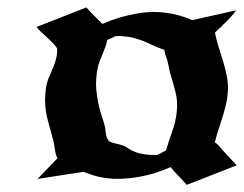

<svg xmlns="http://www.w3.org/2000/svg" viewBox="-20 -590 664 522"><path d="M214.8 -569.8Q224.6 -558.6 235.1 -548.3Q245.6 -538.1 255.9 -527.3L258.3 -524.9Q306.2 -545.9 358.4 -554.2Q410.6 -562.5 461.9 -549.3Q481.9 -544.4 502.4 -535.2L622.1 -562Q614.7 -551.8 606.2 -542.5Q597.7 -533.2 588.4 -524.4L585.4 -522Q585.4 -521 583.3 -518.8Q581.1 -516.6 578.1 -514.2Q575.2 -511.7 572.5 -509.3Q569.8 -506.8 568.4 -505.4Q567.4 -504.4 566.7 -503.7Q565.9 -502.9 564.9 -502Q564.5 -501.5 564.5 -501Q568.4 -481 574.7 -461.4Q581.1 -441.9 586.9 -422.4Q592.8 -402.8 596.7 -382.8Q600.6 -362.8 599.6 -342.3Q598.6 -323.7 594.5 -306.4Q590.3 -289.1 585 -271.7Q579.6 -254.4 574 -237.5Q568.4 -220.7 564 -203.1Q572.3 -197.8 577.9 -190.4Q583.5 -183.1 590.3 -176.3L623.5 -140.6L487.8 -87.4Q479.5 -96.7 471.2 -105.5Q462.9 -114.3 454.6 -123L443.8 -135.7Q423.8 -127 403.8 -120.4Q383.8 -113.8 361.8 -109.9Q333 -104.5 304.4 -103.8Q275.9 -103 246.6 -109.9Q236.8 -112.3 226.6 -115.7Q216.3 -119.1 206.5 -123H205.6L205.1 -122.6L82 -103.5L136.2 -159.7Q130.9 -170.4 129.4 -182.6Q127.9 -194.8 125.5 -206.1Q121.6 -221.7 117.7 -234.9Q113.8 -248 110.4 -261Q106.9 -273.9 104.7 -287.6Q102.5 -301.3 102.5 -317.9Q102.5 -332 104.5 -347.2Q106.4 -362.3 111.3 -375.5Q115.2 -385.7 119.9 -395.8Q124.5 -405.8 128.2 -416Q131.8 -426.3 134 -436.8Q136.2 -447.3 135.3 -458.5Q129.9 -466.8 122.8 -473.9Q115.7 -481 108.2 -488Q100.6 -495.1 93 -502Q85.4 -508.8 79.1 -516.6ZM274.9 -482.9Q273.9 -482.4 273.2 -481.9Q272.5 -481.4 271.5 -481Q269.5 -471.2 266.1 -461.7Q262.7 -452.1 258.8 -442.9Q254.9 -433.6 251.2 -424.3Q247.6 -415 245.6 -405.3Q239.3 -375 241.9 -345.5Q244.6 -315.9 252.9 -286.6Q255.4 -278.3 258.3 -269.8Q261.2 -261.2 263.7 -252.4Q266.6 -240.7 267.6 -228.5Q268.6 -216.3 276.4 -206.1Q282.7 -202.6 290 -200.9Q297.4 -199.2 304.2 -197.5Q311 -195.8 317.6 -193.1Q324.2 -190.4 330.1 -185.5Q347.2 -174.8 367.4 -171.4Q387.7 -168 407.2 -168.5Q413.1 -171.4 419.2 -174.8Q425.3 -178.2 431.6 -181.2Q439 -207.5 448.2 -232.7Q457.5 -257.8 460.4 -285.2Q463.9 -314 457 -340.3Q450.2 -366.7 441.9 -393.6Q439.5 -402.8 438 -412.1Q436.5 -421.4 433.6 -430.2Q433.1 -430.7 433.1 -431.6Q430.7 -438 429 -443.4Q427.2 -448.7 427.2 -454.1Q405.3 -461.9 385 -471.7Q364.7 -481.4 342.3 -487.3Q333 -489.7 323.7 -490.5Q314.5 -491.2 304.7 -492.2Q302.2 -492.2 299.3 -491.9Q296.4 -491.7 293.9 -491.7Q284.2 -486.3 274.9 -482.9ZM214.8 -507.8Q215.8 -507.8 216.1 -508.1Q216.3 -508.3 217.3 -508.3Q216.3 -508.3 215.8 -507.8Q214.8 -507.8 214.8 -507.8ZM568.4 -509.8Q568.4 -509.8 569.3 -510.7Q568.4 -509.8 568.4 -509.8ZM569.8 -508.8 568.4 -506.8Z"/></svg>

Font: Autopia Bold Italic
Style: Bold Italic
Weight: 700
Italic angle: -104°
Designer: Antoine Gelgon
Foundry: Antoine Gelgon
Version: V.1.0